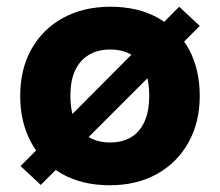

<svg xmlns="http://www.w3.org/2000/svg" viewBox="-20 -541 653 570"><path d="M101 8 41 -48 512 -521 573 -464ZM306 9Q224 9 164.5 -24.5Q105 -58 72.5 -118Q40 -178 40 -256Q40 -336 73.5 -395.5Q107 -455 167.5 -488Q228 -521 308 -521Q390 -521 449.5 -487.5Q509 -454 541 -394.5Q573 -335 573 -256Q573 -178 539.5 -118Q506 -58 446 -24.5Q386 9 306 9ZM307 -118Q343 -118 369 -133.5Q395 -149 409 -180Q423 -211 423 -256Q423 -303 409.5 -333Q396 -363 370 -378.5Q344 -394 307 -394Q271 -394 244.5 -378.5Q218 -363 203.5 -333Q189 -303 189 -256Q189 -211 203 -180Q217 -149 244 -133.5Q271 -118 307 -118Z"/></svg>

Font: REM Medium SemiBold
Style: Regular
Weight: 600
Version: Version 1.005;gftools[0.9.28]